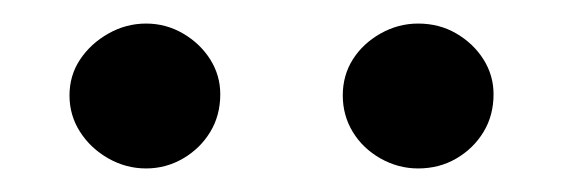

<svg xmlns="http://www.w3.org/2000/svg" viewBox="-20 -766 477 163"><path d="M104 -623Q87 -623 72 -631.5Q57 -640 48 -654Q39 -668 39 -685Q39 -702 48 -715.5Q57 -729 72 -737.5Q87 -746 104 -746Q121 -746 135.5 -737.5Q150 -729 158.5 -715.5Q167 -702 167 -686Q167 -668 158.5 -654Q150 -640 135.5 -631.5Q121 -623 104 -623ZM335 -623Q318 -623 303 -631.5Q288 -640 279.5 -654Q271 -668 271 -685Q271 -702 279.5 -715.5Q288 -729 303 -737.5Q318 -746 335 -746Q353 -746 367.5 -737.5Q382 -729 390.5 -715.5Q399 -702 399 -686Q399 -668 390.5 -654Q382 -640 367.5 -631.5Q353 -623 335 -623Z"/></svg>

Font: REM
Style: Regular
Weight: 400
Designer: Octavio Pardo
Foundry: Ashler Design
Version: Version 1.005;gftools[0.9.28]